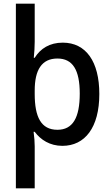

<svg xmlns="http://www.w3.org/2000/svg" viewBox="-20 -780 603 1040"><path d="M66 240H168V13C168 -10 166 -36 162 -66H168C200 -23 250 10 318 10C440 10 518 -89 518 -271C518 -446 446 -549 320 -549C249 -549 199 -517 168 -467H163C166 -498 168 -525 168 -554V-760H66ZM291 -77C202 -77 168 -147 168 -271V-290C168 -401 206 -463 291 -463C374 -463 412 -401 412 -273C412 -142 374 -77 291 -77Z"/></svg>

Font: Noto Sans Mono SemiCondensed Medium
Style: Regular
Weight: 500
Width: 4
Designer: Monotype Design Team
Foundry: Monotype Imaging Inc.
Version: Version 2.014